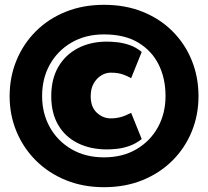

<svg xmlns="http://www.w3.org/2000/svg" viewBox="-20 -736 865 798"><path d="M805 -336Q805 -416 777 -485Q749 -554 697 -606Q645 -658 573 -687Q501 -716 412 -716Q325 -716 253 -687Q181 -658 129 -606Q77 -554 48.5 -485Q20 -416 20 -336Q20 -258 48.5 -189.5Q77 -121 129 -69Q181 -17 253 12.5Q325 42 412 42Q501 42 573 12.5Q645 -17 697 -69Q749 -121 777 -189.5Q805 -258 805 -336ZM155 -337Q155 -410 187 -467.5Q219 -525 277 -559Q335 -593 412 -593Q498 -593 554.5 -559Q611 -525 639.5 -467.5Q668 -410 668 -337Q668 -265 636.5 -207.5Q605 -150 547.5 -116Q490 -82 412 -82Q335 -82 277 -116Q219 -150 187 -207.5Q155 -265 155 -337ZM424 -115Q442 -115 466.5 -117.5Q491 -120 518 -129.5Q545 -139 569 -158L525 -267Q500 -254 480.5 -249Q461 -244 440 -244Q408 -244 382.5 -267.5Q357 -291 357 -336Q357 -367 369 -388.5Q381 -410 400 -422Q419 -434 440 -434Q456 -434 469 -432Q482 -430 495.5 -425Q509 -420 525 -411L569 -520Q545 -540 518 -549Q491 -558 466.5 -560.5Q442 -563 424 -563Q356 -563 303.5 -535.5Q251 -508 222 -457.5Q193 -407 193 -336Q193 -266 222 -216.5Q251 -167 303.5 -141Q356 -115 424 -115Z"/></svg>

Font: Catamaran Black
Style: Regular
Weight: 900
Designer: Pria Ravichandran
Version: Version 2.000